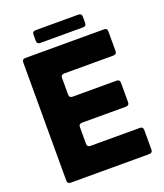

<svg xmlns="http://www.w3.org/2000/svg" viewBox="-160 -998 943 1104"><g transform="rotate(-20 312.0 -446.5)"><path d="M80 0Q60 0 60 -20V-743Q60 -763 80 -763H561Q581 -763 581 -743V-623Q581 -603 561 -603H259Q239 -603 239 -583V-481Q239 -461 259 -461H528Q548 -461 548 -441V-322Q548 -302 528 -302H259Q239 -302 239 -282V-180Q239 -160 259 -160H561Q581 -160 581 -140V-20Q581 0 561 0ZM190 -815Q170 -815 170 -835V-873Q170 -893 190 -893H452Q472 -893 472 -873V-835Q472 -815 452 -815Z"/></g></svg>

Font: Open Sauce Two Black
Style: Regular
Weight: 900
Designer: Alfredo Marco Pradil
Foundry: Creative Sauce Fz LLC
Version: Version 1.477